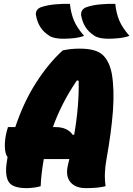

<svg xmlns="http://www.w3.org/2000/svg" viewBox="-20 -961 688 991"><path d="M341 -941Q346 -892 362 -854.5Q378 -817 414 -776Q390 -767 360.5 -764Q331 -761 308 -761Q258 -761 235 -776Q205 -795 188.5 -821Q172 -847 166 -881Q163 -895 169.5 -906.5Q176 -918 192 -924Q224 -935 264 -938.5Q304 -942 341 -941ZM575 -941Q580 -892 596 -854.5Q612 -817 648 -776Q623 -767 593.5 -764Q564 -761 541 -761Q491 -761 468 -776Q438 -795 421.5 -821Q405 -847 399 -881Q397 -895 403.5 -906.5Q410 -918 426 -924Q458 -935 498 -938.5Q538 -942 575 -941ZM190 0Q174 5 154 7.5Q134 10 117 10Q43 10 23.5 -24.5Q4 -59 16 -131Q18 -141 19 -150Q6 -167 5 -203.5Q4 -240 14 -280L21 -305H59Q101 -432 165.5 -533Q230 -634 304 -701Q345 -710 391 -710Q474 -710 509 -678.5Q544 -647 557 -581Q571 -500 563 -390Q555 -280 529 -136Q523 -103 521.5 -69Q520 -35 525 0Q505 5 481.5 7.5Q458 10 423 10Q369 10 343 -21.5Q317 -53 331 -111Q335 -126 338 -140H206Q199 -100 195 -65Q191 -30 190 0ZM267 -305Q299 -305 321.5 -294Q344 -283 355 -265L363 -266Q389 -418 386 -544L377 -546Q336 -486 305 -425Q274 -364 253 -305Z"/></svg>

Font: Recursive Mn Csl St Blk
Style: Italic
Weight: 900
Italic angle: -15°
Monospace: yes
Version: Version 1.079;hotconv 1.0.112;makeotfexe 2.5.65598; ttfautoh